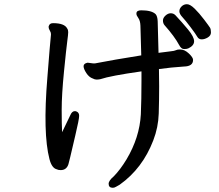

<svg xmlns="http://www.w3.org/2000/svg" viewBox="-20 -819 1040 912"><path d="M832 -765.5Q832 -778 842.5 -788.5Q853 -799 868 -799Q883 -799 904.5 -778Q926 -757 949.5 -726Q973 -695 977.5 -687.5Q982 -680 982 -665Q982 -650 967 -641Q952 -632 938 -632Q924 -632 917 -644.5Q910 -657 885.5 -689.5Q861 -722 846.5 -737.5Q832 -753 832 -765.5ZM516 73Q496 73 496 54Q496 39 521 18Q552 -14 581 -62Q643 -166 649 -276Q652 -347 652 -434V-480Q504 -459 457 -443Q448 -441 439 -441Q430 -441 421 -446Q403 -452 390 -472Q377 -492 377 -504.5Q377 -517 395 -521H398L421 -518H432Q519 -535 651 -556Q648 -674 647 -697.5Q646 -721 637 -733.5Q628 -746 628 -753V-755Q628 -770 651 -770Q700 -770 719 -752Q728 -742 729 -718L733 -568Q768 -573 788.5 -575Q809 -577 815.5 -580.5Q822 -584 834 -584H836Q857 -584 877 -565Q897 -546 897 -535V-534Q897 -504 854 -503Q792 -499 735 -491L736 -410Q736 -346 734 -280Q732 -214 708 -152Q657 -19 549 58Q548 59 543 61.5Q538 64 530.5 68.5Q523 73 516 73ZM874 -589Q867 -586 854 -586Q841 -586 831 -605Q809 -646 761 -700Q754 -709 754 -721.5Q754 -734 766 -745Q778 -756 791 -756Q804 -756 813 -747Q844 -714 873 -679Q902 -644 902 -623Q902 -602 874 -589ZM342 -290Q356 -285 356 -269Q356 -253 338 -177Q320 -101 313.5 -72.5Q307 -44 305 -39Q296 -11 268 -11Q257 -11 249 -15Q226 -21 215 -63Q183 -186 205 -451Q218 -617 222 -654V-658Q222 -665 216.5 -674Q211 -683 211 -690V-693Q211 -695 212 -696Q216 -709 232 -709Q286 -709 299 -684Q304 -677 304 -666.5Q304 -656 299.5 -623Q295 -590 284 -479.5Q273 -369 273 -298Q273 -227 275 -191Q308 -260 314 -272Q322 -291 335 -291H338Q340 -291 342 -290Z"/></svg>

Font: LXGW ZhenKai
Style: Regular
Weight: 400
Designer: LXGW / Fontworks Inc.
Foundry: LXGW / Fontworks Inc.
Version: Version 0.800;June 8, 2025